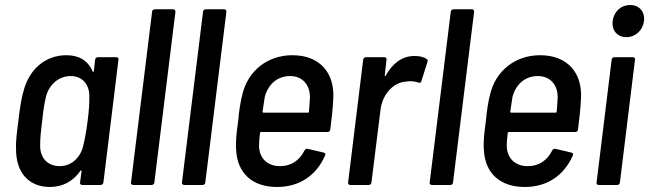

<svg xmlns="http://www.w3.org/2000/svg" viewBox="-20 -737 2586 765"><path d="M359 -499 354 -454C353 -450 350 -449 349 -453C330 -496 295 -517 245 -517C158 -517 94 -458 73 -371C64 -342 58 -296 53 -254C48 -214 42 -170 44 -143C43 -52 93 8 179 8C229 8 271 -14 300 -56C302 -60 305 -59 305 -55L299 -10C298 -4 302 0 307 0H381C387 0 391 -4 392 -10L452 -499C453 -505 450 -509 444 -509H370C364 -509 360 -505 359 -499ZM312 -158C302 -111 266 -75 218 -75C169 -75 139 -109 140 -158C140 -184 142 -208 148 -255C153 -301 157 -326 163 -351C175 -399 213 -434 262 -434C309 -434 337 -399 336 -352C336 -325 335 -301 329 -254C323 -208 318 -183 312 -158Z M511 0H584C590 0 595 -4 595 -10L679 -690C679 -696 676 -700 670 -700H597C591 -700 586 -696 586 -690L502 -10C501 -4 505 0 511 0Z M714 0H787C793 0 798 -4 798 -10L882 -690C882 -696 879 -700 873 -700H800C794 -700 789 -696 789 -690L705 -10C704 -4 708 0 714 0Z M1096 -75C1043 -75 1012 -109 1012 -158C1012 -172 1014 -189 1016 -207C1016 -210 1018 -211 1020 -211H1285C1291 -211 1295 -214 1296 -221C1301 -260 1307 -312 1308 -346C1313 -447 1254 -517 1145 -517C1045 -517 968 -454 946 -362C938 -331 932 -293 929 -255C923 -212 918 -173 921 -138C926 -49 983 8 1084 8C1174 8 1241 -39 1275 -117C1278 -123 1277 -127 1270 -129L1206 -144C1200 -145 1196 -143 1193 -137C1174 -99 1141 -75 1096 -75ZM1136 -434C1185 -434 1215 -399 1215 -350C1214 -333 1213 -313 1211 -292C1211 -289 1209 -288 1207 -288H1030C1028 -288 1026 -289 1026 -292C1029 -313 1032 -333 1035 -351C1048 -400 1084 -434 1136 -434Z M1632 -514C1579 -514 1542 -481 1517 -436C1515 -432 1512 -433 1513 -437L1520 -499C1521 -505 1518 -509 1512 -509H1438C1432 -509 1428 -505 1427 -499L1367 -10C1366 -4 1370 0 1376 0H1449C1455 0 1459 -4 1460 -10L1496 -299C1503 -359 1545 -408 1597 -412C1616 -415 1635 -413 1647 -408C1653 -406 1657 -407 1659 -414L1683 -490C1685 -495 1684 -500 1680 -502C1669 -509 1655 -514 1632 -514Z M1701 0H1774C1780 0 1785 -4 1785 -10L1869 -690C1869 -696 1866 -700 1860 -700H1787C1781 -700 1776 -696 1776 -690L1692 -10C1691 -4 1695 0 1701 0Z M2083 -75C2030 -75 1999 -109 1999 -158C1999 -172 2001 -189 2003 -207C2003 -210 2005 -211 2007 -211H2272C2278 -211 2282 -214 2283 -221C2288 -260 2294 -312 2295 -346C2300 -447 2241 -517 2132 -517C2032 -517 1955 -454 1933 -362C1925 -331 1919 -293 1916 -255C1910 -212 1905 -173 1908 -138C1913 -49 1970 8 2071 8C2161 8 2228 -39 2262 -117C2265 -123 2264 -127 2257 -129L2193 -144C2187 -145 2183 -143 2180 -137C2161 -99 2128 -75 2083 -75ZM2123 -434C2172 -434 2202 -399 2202 -350C2201 -333 2200 -313 2198 -292C2198 -289 2196 -288 2194 -288H2017C2015 -288 2013 -289 2013 -292C2016 -313 2019 -333 2022 -351C2035 -400 2071 -434 2123 -434Z M2476 -589C2512 -589 2541 -616 2546 -653C2550 -691 2527 -717 2491 -717C2454 -717 2426 -691 2421 -653C2417 -616 2439 -589 2476 -589ZM2365 0H2439C2445 0 2449 -4 2450 -10L2510 -499C2511 -505 2508 -509 2502 -509H2428C2422 -509 2418 -505 2417 -499L2357 -10C2356 -4 2360 0 2365 0Z"/></svg>

Font: Barlow Semi Condensed Medium
Style: Italic
Weight: 500
Width: 4
Italic angle: -7°
Designer: Jeremy Tribby
Foundry: Tribby Type
Version: Version 1.422;hotconv 1.0.109;makeotfexe 2.5.65596